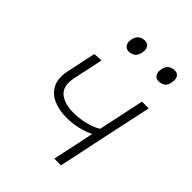

<svg xmlns="http://www.w3.org/2000/svg" viewBox="-205 -821 928 928"><g transform="rotate(45 259.5 -357.0)"><path d="M330.5 0Q341.5 -51.5 354 -109Q366 -166 376 -214.5Q351 -200.5 311.8 -191Q272.5 -181.5 233.5 -181.5Q179.5 -181.5 140.2 -199.5Q101 -217.5 84 -253.5Q73.5 -275 73.5 -303.5Q73.5 -322.5 78 -344Q86 -381.5 94 -418.5Q101.5 -455.5 110 -494.5L156.5 -497Q148.5 -458.5 140.5 -421Q132.5 -383.5 124 -344.5Q120 -325.5 120 -309.5Q120 -272 142.5 -251.5Q174 -222 243.5 -222Q272 -222 311.5 -230.2Q351 -238.5 385 -258L389 -275Q402 -336.5 413 -388.5Q424 -440 435.5 -494.5H481.5Q469.5 -439 458.5 -386Q447 -333 433.5 -270L423 -220.5Q410.5 -160 399.5 -108Q388.5 -56 376.5 0ZM422 -620.5Q404.5 -620.5 395.5 -634.5Q389.5 -643.5 389.5 -656.5Q389.5 -663 391 -671Q395.5 -694.5 409.5 -704Q423.5 -713.5 441 -713.5Q459.5 -713.5 468 -700Q473.5 -691 473.5 -678Q473.5 -671 472 -663Q468 -639.5 454.5 -630Q441 -620.5 422 -620.5ZM218.5 -620.5Q201 -620.5 191.5 -634.5Q185.5 -643.5 185.5 -656.5Q185.5 -663 187 -671Q192 -694.5 205.8 -704Q219.5 -713.5 237.5 -713.5Q256 -713.5 264.5 -700Q270 -690.5 270 -677.5Q270 -670.5 268.5 -663Q264 -639.5 250.5 -630Q237 -620.5 218.5 -620.5Z"/></g></svg>

Font: Heraclito ExtraLight
Style: Italic
Weight: 200
Italic angle: -12°
Designer: Kostas Bartsokas (font) & Cristiano Sobral (main changes)
Foundry: Kostas Bartsokas (font) & Cristiano Sobral (main changes)
Version: Version 1.00;July 8, 2020;FontCreator 13.0.0.2655 64-bit